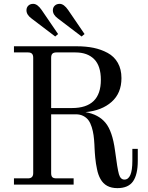

<svg xmlns="http://www.w3.org/2000/svg" viewBox="-20 -950 760 988"><path d="M243.2 -394H350.1Q499 -394 499 -539.1Q499 -610.8 464.6 -645.5Q430.2 -680.2 368.2 -680.2H270Q255.9 -680.2 249.5 -673.6Q243.2 -667 243.2 -652.8ZM370.1 -361.8H243.2V-59.1Q243.2 -44.9 249 -38.6Q254.9 -32.2 270 -32.2H358.9V0H51.8V-32.2H124Q150.9 -32.2 150.9 -59.1V-652.8Q150.9 -667 144.5 -673.6Q138.2 -680.2 124 -680.2H51.8V-711.9H374Q421.9 -711.9 461.2 -703.9Q500.5 -695.8 533.9 -677.7Q567.4 -659.7 586.2 -626.7Q605 -593.8 605 -547.9Q605 -470.7 554.4 -425.8Q503.9 -380.9 419.9 -373Q487.3 -361.3 522.9 -318.1Q558.6 -274.9 571.8 -175.8Q584 -81.1 592 -53.5Q600.1 -25.9 620.1 -25.9Q661.1 -25.9 661.1 -122.1V-184.1H689V-122.1Q689 -51.8 664.6 -16.8Q640.1 18.1 584 18.1Q522.9 18.1 497.1 -28.8Q491.2 -39.1 486.6 -52Q481.9 -64.9 479 -80.6Q476.1 -96.2 473.9 -107.9Q471.7 -119.6 470.2 -137.7Q468.8 -155.8 468 -163.3Q467.3 -170.9 466.6 -188Q465.8 -205.1 465.8 -206.1Q464.4 -233.4 461.4 -254.4Q458.5 -275.4 451.9 -296.4Q445.3 -317.4 435.3 -331.1Q425.3 -344.7 408.7 -353.3Q392.1 -361.8 370.1 -361.8ZM264.2 -762.2 142.1 -855Q116.2 -874 116.2 -897Q116.2 -911.6 125.7 -920.9Q135.3 -930.2 150.9 -930.2Q172.9 -930.2 194.8 -897.9L278.8 -774.9ZM399.9 -762.2 277.8 -855Q252 -874 252 -897Q252 -911.6 261.7 -920.9Q271.5 -930.2 287.1 -930.2Q309.1 -930.2 331.1 -897.9L415 -774.9Z"/></svg>

Font: Flanker Steampunk
Style: Regular
Weight: 400
Designer: Alexey Kryukov, Leonardo Di Lena
Foundry: Alexey Kryukov, Leonardo Di Lena
Version: 1.210